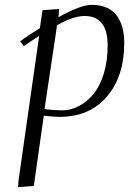

<svg xmlns="http://www.w3.org/2000/svg" viewBox="-20 -476 533 790"><path d="M54.2 293.9 56.2 267.1 141.1 -328.1Q102.5 -303.7 78.1 -286.1L63 -306.2Q95.7 -330.6 144 -359.9L154.8 -434.1L223.1 -439L221.2 -411.1L220.2 -404.8Q311.5 -456.1 356.9 -456.1Q394 -456.1 420.9 -443.6Q447.8 -431.2 462.6 -408.9Q477.5 -386.7 484.4 -359.6Q491.2 -332.5 491.2 -298.8Q491.2 -162.6 420.2 -78.9Q349.1 4.9 224.1 4.9Q200.2 4.9 160.2 0L119.1 289.1ZM163.1 -26.9Q206.1 -22 234.9 -22Q271 -22 304.4 -39.3Q337.9 -56.6 364.5 -88.9Q391.1 -121.1 407 -173.1Q422.9 -225.1 422.9 -289.1Q422.9 -410.2 328.1 -410.2Q281.2 -410.2 214.8 -372.1Z"/></svg>

Font: Dehuti Alt
Style: Italic
Weight: 400
Version: Version 1.2